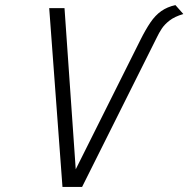

<svg xmlns="http://www.w3.org/2000/svg" viewBox="-20 -732 739 753"><path d="M668 -712Q636 -705 612.5 -688.5Q589 -672 570 -644Q551 -616 531 -576L277 -68L233 -700H173L225 1H302L596 -587Q603 -602 614 -619Q625 -636 645 -651.5Q665 -667 699 -677Z"/></svg>

Font: Advent Pro
Style: Italic
Weight: 400
Italic angle: -12°
Designer: VivaRado, Andreas Kalpakidis
Foundry: VivaRado, Andreas Kalpakidis
Version: Version 3.000